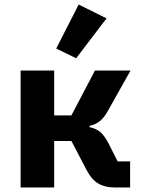

<svg xmlns="http://www.w3.org/2000/svg" viewBox="-20 -827 640 847"><path d="M71 -516H219V-318H295L399 -516H556L456 -338Q439 -307 419.5 -292Q400 -277 375 -272V-266Q404 -260 422.5 -244.5Q441 -229 460 -192L499 -115H554V0H485Q443 0 413.5 -17.5Q384 -35 363 -75L295 -205H219V0H71ZM316 -570 228 -613 327 -807 450 -746Z"/></svg>

Font: Lilex
Style: Regular
Weight: 400
Monospace: yes
Designer: Mike Abbink, Paul van der Laan, Pieter van Rosmalen, Mikhael Khrustik
Foundry: Mikhael Khrustik
Version: Version 2.510